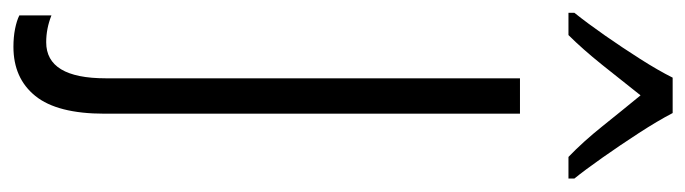

<svg xmlns="http://www.w3.org/2000/svg" viewBox="-422 -408 1046 293"><g transform="rotate(90 101.5 -262.0)"><path d="M27 241Q12 241 -0.5 238.5Q-13 236 -21 232V183Q-1 191 20 191Q75 191 75 100V-532H129V102Q129 174 102 207.5Q75 241 27 241ZM128 -765Q140 -742 158.5 -713.5Q177 -685 196 -658Q215 -631 228 -615V-606H195Q172 -628 148 -658Q124 -688 101 -716Q79 -688 54.5 -657.5Q30 -627 9 -606H-25V-615Q-9 -635 9.5 -661.5Q28 -688 45.5 -715.5Q63 -743 74 -765Z"/></g></svg>

Font: Noto Sans Condensed Light
Style: Regular
Weight: 300
Width: 3
Designer: Monotype Design Team
Foundry: Monotype Imaging Inc.
Version: Version 2.013; ttfautohint (v1.8.4.7-5d5b)